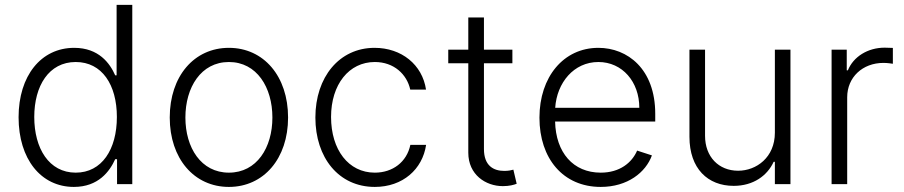

<svg xmlns="http://www.w3.org/2000/svg" viewBox="-20 -747 3667 779"><path d="M279.8 11.4C378.9 11.4 425.1 -51.5 447.4 -101.2H454.9V0H516.7V-727.3H453.1V-441.4H447.4C425.8 -490.4 380.7 -552.9 280.9 -552.9C146.3 -552.9 55.4 -439.3 55.4 -271.3C55.4 -101.9 146 11.4 279.8 11.4ZM287.3 -46.5C178.6 -46.5 119 -145.2 119 -272.4C119 -398.1 177.9 -495.4 287.3 -495.4C393.8 -495.4 454.2 -403.1 454.2 -272.4C454.2 -140.6 393.1 -46.5 287.3 -46.5Z M908.7 11.4C1050.1 11.4 1148.8 -104 1148.8 -270.2C1148.8 -437.5 1050.1 -552.9 908.7 -552.9C767.4 -552.9 668.7 -437.5 668.7 -270.2C668.7 -104 767.4 11.4 908.7 11.4ZM908.7 -46.5C795.5 -46.5 732.2 -148.1 732.2 -270.2C732.2 -392.4 795.5 -495.4 908.7 -495.4C1022 -495.4 1085.2 -392.4 1085.2 -270.2C1085.2 -148.1 1022 -46.5 908.7 -46.5Z M1500.7 11.4C1614.3 11.4 1694.2 -60.4 1708.8 -159.1H1644.9C1630.3 -89.5 1573.2 -46.5 1500.7 -46.5C1393.8 -46.5 1323.2 -139.6 1323.2 -272.4C1323.2 -404.5 1396 -495.4 1500.7 -495.4C1578.5 -495.4 1631 -445.3 1644.5 -383.5H1708.5C1693.5 -484.7 1609 -552.9 1499.6 -552.9C1356.9 -552.9 1259.6 -434.3 1259.6 -270.2C1259.6 -107.6 1354 11.4 1500.7 11.4Z M2058.9 -545.5H1943.5V-676.1H1880V-545.5H1798.7V-490.4H1880V-127.5C1880 -38.4 1950.3 8.2 2020.2 8.2C2046.5 8.2 2064.3 3.2 2076.3 -1.4L2062.9 -58.6C2054 -56.1 2042.6 -53.6 2025.9 -53.6C1983 -53.6 1943.5 -73.9 1943.5 -142.4V-490.4H2058.9Z M2417.3 11.4C2526.6 11.4 2600.1 -47.9 2625 -116.5L2565 -136C2544 -87 2494.7 -46.5 2417.3 -46.5C2305.8 -46.5 2235.1 -127.8 2232.2 -253.9H2638.5V-285.2C2638.5 -467.3 2525.9 -552.9 2407.7 -552.9C2266.3 -552.9 2168.7 -434.7 2168.7 -269.5C2168.7 -104 2264.6 11.4 2417.3 11.4ZM2232.6 -309.7C2239.3 -411.2 2307.9 -495.4 2407.7 -495.4C2505.3 -495.4 2573.9 -414.8 2573.9 -309.7Z M3123.9 -208.5C3123.9 -108.3 3048.7 -54.3 2974.8 -54.3C2896 -54.3 2840.6 -110.8 2840.6 -196V-545.5H2777.3V-192.1C2777.3 -62.9 2851.9 7.1 2956.7 7.1C3036.6 7.1 3093.4 -34.4 3119 -90.6H3123.9V0H3187.1V-545.5H3123.9Z M3354 0H3417.3V-352.3C3417.3 -433.2 3479.4 -491.8 3564.6 -491.8C3581.3 -491.8 3596.9 -489 3602.6 -488.3V-552.6C3594.1 -552.9 3579.5 -553.6 3569.2 -553.6C3500.7 -553.6 3442.1 -516.7 3420.1 -461.6H3415.5V-545.5H3354Z"/></svg>

Font: Karasuma Gothic
Style: Light
Weight: 300
Designer: Rasmus Andersson / Ryoko Nishizuka
Foundry: rsms
Version: Version 1.00